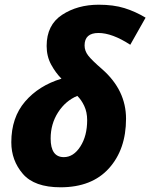

<svg xmlns="http://www.w3.org/2000/svg" viewBox="-20 -785 638 815"><path d="M237 10Q370 10 442.5 -70.5Q515 -151 515 -281Q515 -402 414 -491Q370 -529 354.5 -549Q339 -569 339 -592Q339 -645 398 -645Q456 -645 533 -595L598 -710Q555 -736 508.5 -750.5Q462 -765 399 -765Q309 -765 243.5 -722Q178 -679 178 -590Q178 -546 197 -511Q216 -476 241 -451Q145 -422 86.5 -354Q28 -286 28 -181Q28 -104 77 -47Q126 10 237 10ZM251 -118Q195 -118 195 -197Q195 -259 226.5 -308Q258 -357 308 -378Q325 -362 337.5 -335.5Q350 -309 350 -275Q350 -208 321 -163Q292 -118 251 -118Z"/></svg>

Font: Noto Sans Display Extra
Style: Italic
Weight: 800
Italic angle: -12°
Designer: Monotype Design Team
Foundry: Monotype Imaging Inc.
Version: Version 1.900